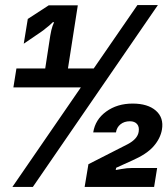

<svg xmlns="http://www.w3.org/2000/svg" viewBox="-20 -740 663 760"><path d="M159 -469 179 -599Q183 -623 188 -637Q193 -651 194 -652H189Q182 -646 175 -639Q168 -634 160 -627Q152 -620 143 -614L74 -567L90 -665L173 -719H288L249 -469H351L524 -720H605L110 0H29L300 -394H33L45 -469ZM621 -227Q615 -192 588 -161Q561 -130 504 -105L440 -76L438 -67Q449 -69 461 -71Q471 -73 482 -74Q493 -75 502 -75H602L590 0H315L330 -90L485 -169Q525 -190 529 -219Q532 -238 522.5 -249Q513 -260 494 -260Q472 -260 457 -248Q442 -236 439 -216H349Q357 -267 400.5 -298.5Q444 -330 505 -330Q565 -330 597 -302Q629 -274 621 -227Z"/></svg>

Font: JetBrains Mono ExtraBold
Style: Italic
Weight: 800
Designer: Philipp Nurullin, Konstantin Bulenkov
Foundry: JetBrains
Version: Version 1.000; ttfautohint (v1.8.3)